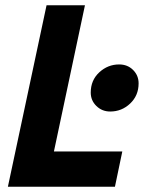

<svg xmlns="http://www.w3.org/2000/svg" viewBox="-20 -710 547 730"><path d="M10 0 157 -690H303L185 -134H445L417 0ZM325 -358Q325 -405 357.5 -435Q390 -465 433 -465Q465 -465 486 -444Q507 -423 507 -393Q507 -347 475 -316.5Q443 -286 399 -286Q368 -286 346.5 -307Q325 -328 325 -358Z"/></svg>

Font: Radio Canada Condensed
Style: Bold Italic
Weight: 700
Width: 3
Italic angle: -12°
Designer: Charles Daoud, Etienne Aubert Bonn, Alexandre Saumier Demers, Jacques Le Bailly
Foundry: Radio-Canada
Version: Version 2.104; ttfautohint (v1.8.4.7-5d5b);gftools[0.9.28.de